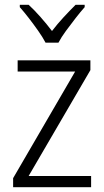

<svg xmlns="http://www.w3.org/2000/svg" viewBox="-20 -785 436 805"><path d="M362 0H35V-38L295 -485H54V-532H359V-491L100 -47H362ZM171 -606Q159 -629 140 -656Q121 -683 100.5 -709.5Q80 -736 63 -755V-765H100Q124 -743 150 -713.5Q176 -684 198 -655Q221 -685 246 -712Q271 -739 297 -765H335V-755Q318 -736 297 -709Q276 -682 256.5 -655.5Q237 -629 225 -606Z"/></svg>

Font: Noto Sans Hebrew SemiCondensed Light
Style: Regular
Weight: 300
Width: 4
Designer: Monotype Design Team
Foundry: Monotype Imaging Inc.
Version: Version 2.003